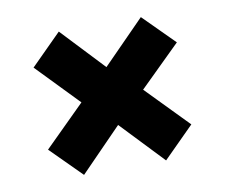

<svg xmlns="http://www.w3.org/2000/svg" viewBox="-55 -575 628 537"><g transform="rotate(-10 259.5 -306.5)"><path d="M376 -510 463 -423 347 -309 463 -190 376 -103 261 -224 143 -103 56 -190 171 -304 56 -423 143 -510 257 -389Z"/></g></svg>

Font: FiraGO
Style: Bold
Weight: 700
Designer: bBox Type
Foundry: bBox Type GmbH
Version: Version 1.001;PS 001.001;hotconv 1.0.88;makeotf.lib2.5.64775